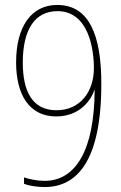

<svg xmlns="http://www.w3.org/2000/svg" viewBox="-20 -744 487 775"><path d="M389 -406C389 -604 339 -724 211 -724C106 -724 45 -636 45 -492C45 -362 98 -274 207 -274C302 -274 348 -340 361 -381H362C361 -137 285 -14 160 -14C130 -14 97 -21 77 -28V-2C97 6 130 11 160 11C289 11 389 -91 389 -406ZM212 -699C337 -699 359 -547 359 -469C359 -373 303 -299 208 -299C110 -299 72 -376 72 -491C72 -624 120 -699 212 -699Z"/></svg>

Font: Noto Sans Hebrew Condensed Thin
Style: Regular
Weight: 100
Width: 3
Designer: Monotype Design Team
Foundry: Monotype Imaging Inc.
Version: Version 2.004